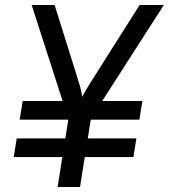

<svg xmlns="http://www.w3.org/2000/svg" viewBox="-20 -750 677 770"><path d="M35 -120 47 -195H242L254 -270H59L71 -345H231L107 -730H199L293 -430Q301 -405 305 -387.5Q309 -370 310 -362Q314 -370 324 -387.5Q334 -405 350 -430L540 -730H637L390 -345H551L539 -270H344L332 -195H527L515 -120H320L301 0H211L230 -120Z"/></svg>

Font: JetBrains Mono NL
Style: Italic
Weight: 400
Italic angle: -9°
Monospace: yes
Designer: Philipp Nurullin, Konstantin Bulenkov
Foundry: JetBrains
Version: Version 2.305; ttfautohint (v1.8.4.7-5d5b)